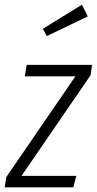

<svg xmlns="http://www.w3.org/2000/svg" viewBox="-36 -800 413 820"><path d="M357 -523 351 -479 56 -49H290L277 0H-16L-9 -44L286 -474H70L78 -523ZM314 -780 339 -730 164 -646 147 -677Z"/></svg>

Font: Fira Sans Extra Condensed Light
Style: Italic
Weight: 300
Width: 3
Italic angle: -8°
Designer: Carrois Corporate & Edenspiekermann AG
Foundry: Carrois Corporate GbR & Edenspiekermann AG
Version: Version 4.203